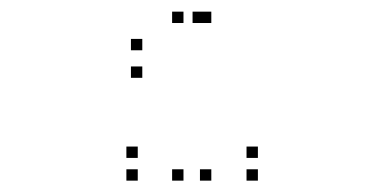

<svg xmlns="http://www.w3.org/2000/svg" viewBox="-20 -858 660 338"><path d="M230.5 -721V-741H210.5V-721ZM339 -817.5V-837.5H319V-817.5ZM303 -817.5V-837.5H283V-817.5ZM230.5 -769.5V-789.5H210.5V-769.5ZM352 -817.5V-837.5H332V-817.5ZM303 -817.5V-837.5H283V-817.5ZM303 -540V-560H283V-540ZM352 -540V-560H332V-540ZM434 -540V-560H414V-540ZM434 -580V-600H414V-580ZM222.5 -580V-600H202.5V-580ZM222.5 -540V-560H202.5V-540Z"/></svg>

Font: Monaspace Radon Dots Var
Style: Regular
Weight: 400
Designer: Riley Cran and the Lettermatic Team
Version: Version 1.100 (Monaspace Radon Dots)